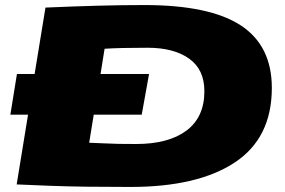

<svg xmlns="http://www.w3.org/2000/svg" viewBox="-20 -730 1129 760"><path d="M21 -276 47 -437H117L160 -700Q273 -705 369.5 -707.5Q466 -710 551 -710Q810 -710 933 -629.5Q1056 -549 1056 -382Q1056 -184 909.5 -87Q763 10 496 10Q398 10 322 9Q246 8 179.5 5.5Q113 3 46 0L91 -276ZM519 -160Q647 -160 718 -213Q789 -266 789 -369Q789 -455 728.5 -498Q668 -541 564 -541Q453 -541 394 -537L378 -437H570L541 -276H351L333 -165Q367 -164 393.5 -162.5Q420 -161 449 -160.5Q478 -160 519 -160Z"/></svg>

Font: Georama ExtraExtended ExtraBold
Style: Italic
Weight: 800
Width: 8
Italic angle: -9°
Designer: Jean-Baptiste Levee
Foundry: Production Type
Version: Version 1.000